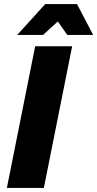

<svg xmlns="http://www.w3.org/2000/svg" viewBox="-20 -930 481 950"><path d="M337 -701 197 0H14L154 -701ZM441 -757H313L266 -824L193 -757H65L204 -910H361Z"/></svg>

Font: Gontserrat
Style: Bold Italic
Weight: 700
Italic angle: -11.3°
Designer: Julieta Ulanovsky
Foundry: Julieta Ulanovsky
Version: Version 6.001